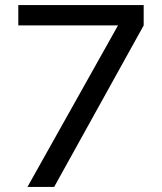

<svg xmlns="http://www.w3.org/2000/svg" viewBox="-20 -735 637 755"><path d="M545 -715V-635L193 0H88L444 -635H52V-715Z"/></svg>

Font: Wix Madefor Display Medium
Style: Regular
Weight: 500
Designer: Dalton Maag Ltd
Foundry: Dalton Maag Ltd
Version: Version 3.100